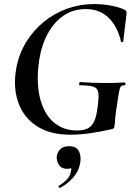

<svg xmlns="http://www.w3.org/2000/svg" viewBox="-20 -656 673 952"><path d="M330 12Q226 12 160.5 -32Q95 -76 69.5 -151Q44 -226 61 -319Q74 -389 109.5 -447Q145 -505 197 -547.5Q249 -590 313 -613Q377 -636 447 -636Q491 -636 533.5 -627.5Q576 -619 599 -607Q606 -603 607 -599Q608 -595 607 -584L591 -450Q590 -447 585.5 -447Q581 -447 580 -450Q563 -524 519 -567.5Q475 -611 405 -611Q345 -611 297.5 -580Q250 -549 218 -491.5Q186 -434 174 -356Q159 -251 177.5 -173Q196 -95 243.5 -52Q291 -9 363 -9Q395 -9 415.5 -19.5Q436 -30 447.5 -55.5Q459 -81 464 -126Q471 -174 467.5 -196.5Q464 -219 443.5 -226Q423 -233 377 -233Q372 -233 372.5 -241Q373 -249 377 -249Q438 -245 489.5 -244.5Q541 -244 598 -247Q601 -247 602 -240Q603 -233 598 -233Q585 -234 579 -226.5Q573 -219 569 -194Q565 -169 557 -116Q552 -83 551 -67Q550 -51 549.5 -43.5Q549 -36 547 -28Q546 -22 544 -20Q542 -18 536 -16Q485 -4 431 4Q377 12 330 12ZM279 275Q275 277 271.5 272.5Q268 268 272 265Q295 251 311 234.5Q327 218 331 198Q336 177 330.5 167Q325 157 317 156L350 137Q351 159 342.5 170Q334 181 314 181Q283 181 270.5 159Q258 137 262 115Q266 96 280.5 82.5Q295 69 322 69Q360 69 372 95Q384 121 377 156Q370 193 343 224Q316 255 279 275Z"/></svg>

Font: Cormorant Garamond Light
Style: Italic
Weight: 300
Italic angle: -10°
Designer: Christian Thalmann (Catharsis Fonts)
Foundry: Catharsis Fonts
Version: Version 4.001